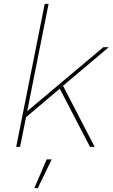

<svg xmlns="http://www.w3.org/2000/svg" viewBox="-20 -762 584 996"><path d="M544 -517 307 -317 471 0H447L290 -302L115 -154L84 0H64L212 -742H232L121 -185L516 -517ZM222 65H248L176 214H158Z"/></svg>

Font: Gontserrat Thin
Style: Italic
Weight: 250
Italic angle: -11.3°
Designer: Julieta Ulanovsky
Foundry: Julieta Ulanovsky
Version: Version 6.001